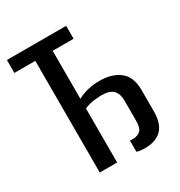

<svg xmlns="http://www.w3.org/2000/svg" viewBox="-190 -941 1013 1081"><g transform="rotate(-30 317.0 -400.5)"><path d="M438 9Q428 9 412.5 7.5Q397 6 386 2V-71Q392 -70 397.5 -70Q403 -70 408 -70Q441 -72 456.5 -89.5Q472 -107 472 -153V-282Q472 -326 449.5 -349Q427 -372 374 -372Q358 -372 326 -368.5Q294 -365 262 -351V0H149V-726H13V-810H398V-726H262V-414Q325 -448 406 -448Q485 -448 535 -409.5Q585 -371 585 -285V-146Q585 -66 547 -28.5Q509 9 438 9Z"/></g></svg>

Font: Oswald
Style: Regular
Weight: 400
Designer: Vernon Adams
Foundry: Vernon Adams
Version: Version 4.103; ttfautohint (v1.8.3)